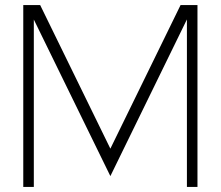

<svg xmlns="http://www.w3.org/2000/svg" viewBox="-20 -735 868 755"><path d="M71.5 0V-715H138L435 -107.5H393L690 -715H756.5V0H715V-702.5L735 -699.5L414 -42.5L93 -699L113 -702.5V0Z"/></svg>

Font: Russolo 10pt ExtraLight
Style: Regular
Weight: 200
Designer: Micah Stupak-Hahn
Version: Version 1.000